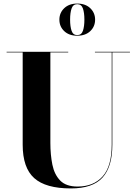

<svg xmlns="http://www.w3.org/2000/svg" viewBox="-20 -1040 765 1075"><path d="M312.5 -930Q312.5 -968 339.5 -994Q366.5 -1020 412.5 -1020Q458.5 -1020 485.5 -994Q512.5 -968 512.5 -930Q512.5 -891.5 485.5 -865.8Q458.5 -840 412.5 -840Q366.5 -840 339.5 -865.8Q312.5 -891.5 312.5 -930ZM372.5 -930Q372.5 -891.5 380.8 -867.5Q389 -843.5 412.5 -843.5Q436 -843.5 444.2 -867.5Q452.5 -891.5 452.5 -930Q452.5 -968.5 444.2 -992.5Q436 -1016.5 412.5 -1016.5Q389 -1016.5 380.8 -992.5Q372.5 -968.5 372.5 -930ZM17 -750H362V-746.5H262V-240Q262 -174 273.2 -118.2Q284.5 -62.5 317.2 -29Q350 4.5 414.5 4.5Q503 4.5 554.2 -51.8Q605.5 -108 605.5 -230V-746.5H511.5V-750H707.5V-746.5H609V-230Q609 -106.5 554 -45.8Q499 15 377 15Q236 15 171.5 -42.8Q107 -100.5 107 -230V-746.5H17Z"/></svg>

Font: Bodoni* 48pt
Style: Bold
Weight: 700
Version: Version 2.3